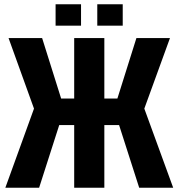

<svg xmlns="http://www.w3.org/2000/svg" viewBox="-20 -878 835 898"><path d="M468 0H327V-293H257L163 0H5L139 -370L20 -700H177L266 -417H327V-700H468V-417H529L618 -700H775L655 -370L790 0H631L537 -293H468ZM240 -758V-858H359V-758ZM435 -758V-858H554V-758Z"/></svg>

Font: Tektur SemiCondensed SemiBold
Style: Regular
Weight: 600
Width: 4
Designer: Adam Jagosz
Foundry: Adam Jagosz
Version: Version 1.005;gftools[0.9.30]